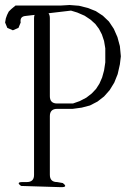

<svg xmlns="http://www.w3.org/2000/svg" viewBox="-40 -776 560 771"><path d="M62.5 -711.9Q39.1 -710 43 -685.5L34.2 -664.1L11.7 -654.3L-10.7 -664.1L-19.5 -685.5L-16.6 -702.1L-11.7 -715.8L-4.9 -729.5L4.9 -739.3L22.5 -753.9H206.1L239.3 -755.9L277.3 -752.9L312.5 -744.1L344.7 -731.4L373 -712.9L397.5 -689.5L417 -660.2L431.6 -627L441.4 -590.8L445.3 -549.8L441.4 -517.6L432.6 -478.5L418.9 -444.3L400.4 -414.1L377.9 -388.7L351.6 -368.2L321.3 -352.5L288.1 -343.8L252 -338.9H239.3H189.5Q160.2 -338.9 160.2 -309.6V-74.2Q160.2 -44.9 189.5 -44.9L211.9 -41Q234.4 -24.4 206.1 -24.4L44.9 -29.3Q22.5 -44.9 50.8 -44.9H67.4Q96.7 -44.9 96.7 -73.2V-703.1Q96.7 -732.4 130.9 -732.4Q160.2 -732.4 160.2 -703.1V-389.6Q160.2 -360.4 189.5 -360.4H252.9L280.3 -370.1L306.6 -383.8L328.1 -400.4L345.7 -418.9L359.4 -440.4L370.1 -464.8L377.9 -493.2L382.8 -525.4V-554.7V-582L377.9 -611.3L369.1 -637.7L357.4 -660.2L342.8 -679.7L323.2 -697.3L299.8 -712.9L270.5 -725.6L245.1 -733.4Z"/></svg>

Font: B2 Hana
Style: Regular
Weight: 500
Version: 2020-08-05; (max)